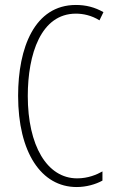

<svg xmlns="http://www.w3.org/2000/svg" viewBox="-20 -744 461 774"><path d="M286 -689C315 -689 349 -682 381 -662L397 -695C362 -715 326 -724 286 -724C119 -724 53 -551 53 -358C53 -130 146 10 289 10C328 10 366 -1 393 -16V-53C370 -40 335 -25 291 -25C169 -25 92 -158 92 -357C92 -526 145 -689 286 -689Z"/></svg>

Font: Noto Sans Gurmukhi UI ExtraCondensed ExtraLight
Style: Regular
Weight: 200
Width: 2
Designer: Jelle Bosma - Monotype Design Team
Foundry: Monotype Imaging Inc.
Version: Version 2.004